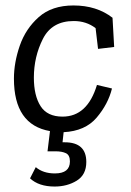

<svg xmlns="http://www.w3.org/2000/svg" viewBox="-20 -474 480 703"><path d="M250 -397Q170 -397 137 -331.5Q104 -266 104 -190Q104 -124 128.5 -85.5Q153 -47 209 -47Q300 -47 335 -163L390 -150Q376 -93 334 -43.5Q292 6 213 10L209 47H217Q296 47 296 119Q296 166 261 187.5Q226 209 180 209Q122 209 90 179L111 138Q138 161 181 161Q236 161 236 117Q236 94 221.5 87Q207 80 183 80H154L163 6Q31 -17 31 -186Q31 -245 52.5 -307Q74 -369 122 -411.5Q170 -454 249 -454Q334 -454 392 -409L398 -302L339 -295L330 -371Q296 -397 250 -397Z"/></svg>

Font: Zilla Slab Regular
Style: Italic
Weight: 400
Italic angle: -6°
Designer: Typotheque.com
Foundry: Typotheque type foundry
Version: Version 1.1; 2017; ttfautohint (v1.6)